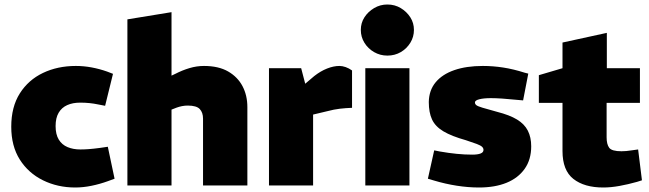

<svg xmlns="http://www.w3.org/2000/svg" viewBox="-20 -824 2884 853"><path d="M314 9Q236 9 171 -23Q106 -55 68 -115Q30 -175 30 -261Q30 -349 68 -409Q106 -469 171 -500Q236 -531 317 -531Q352 -531 387 -524.5Q422 -518 456 -506L482 -496L447 -354L416 -360Q397 -364 377.5 -366Q358 -368 336 -368Q303 -368 278.5 -357Q254 -346 240.5 -323Q227 -300 227 -264Q227 -227 241 -204Q255 -181 280 -170.5Q305 -160 337 -160Q354 -160 374.5 -161.5Q395 -163 425 -167L459 -172L489 -30L459 -19Q423 -6 386 1.5Q349 9 314 9Z M546 0V-738L742 -770V-488L759 -496Q790 -512 822 -521.5Q854 -531 886 -531Q951 -531 993.5 -506.5Q1036 -482 1057.5 -441Q1079 -400 1079 -348V0H882V-297Q882 -324 867.5 -339.5Q853 -355 814 -355Q801 -355 788.5 -352.5Q776 -350 765 -346L742 -337V0Z M1175 0V-521H1318L1336 -452L1376 -486Q1404 -508 1433 -519.5Q1462 -531 1488 -531Q1501 -531 1515.5 -526Q1530 -521 1544 -511V-345Q1516 -344 1490 -341Q1464 -338 1434 -330L1371 -315V0Z M1603 0V-521H1799V0ZM1701 -577Q1669 -577 1642 -592.5Q1615 -608 1599 -634Q1583 -660 1583 -691Q1583 -722 1599 -747Q1615 -772 1642 -788Q1669 -804 1701 -804Q1734 -804 1760.5 -788Q1787 -772 1803 -747Q1819 -722 1819 -691Q1819 -660 1803 -634Q1787 -608 1760.5 -592.5Q1734 -577 1701 -577Z M2108 9Q2060 9 2009 1Q1958 -7 1908 -22L1881 -30L1909 -156L1934 -151Q1974 -144 2009.5 -140.5Q2045 -137 2078 -137Q2102 -137 2115 -142Q2128 -147 2128 -158Q2128 -166 2121.5 -172Q2115 -178 2098 -184.5Q2081 -191 2050 -201Q1986 -219 1950 -240.5Q1914 -262 1899.5 -293Q1885 -324 1885 -371Q1886 -423 1915.5 -458.5Q1945 -494 1998.5 -512.5Q2052 -531 2125 -531Q2170 -531 2215.5 -524Q2261 -517 2311 -501L2327 -497L2304 -378L2281 -380Q2242 -384 2212 -386Q2182 -388 2161 -388Q2129 -388 2109.5 -383Q2090 -378 2090 -369Q2090 -362 2096 -357Q2102 -352 2123.5 -345.5Q2145 -339 2189 -327Q2244 -313 2277 -293Q2310 -273 2325 -243.5Q2340 -214 2340 -174Q2340 -115 2311 -74Q2282 -33 2230.5 -12Q2179 9 2108 9Z M2660 9Q2576 9 2527.5 -29Q2479 -67 2479 -153V-367H2374V-490L2479 -521V-635L2676 -678V-521H2823V-367H2675V-214Q2675 -183 2686.5 -167.5Q2698 -152 2741 -152Q2751 -152 2762.5 -153Q2774 -154 2786 -156L2815 -160L2832 -23L2810 -16Q2771 -5 2732.5 2Q2694 9 2660 9Z"/></svg>

Font: REM ExtraBold
Style: Regular
Weight: 800
Designer: Octavio Pardo
Foundry: Ashler Design
Version: Version 1.005;gftools[0.9.28]